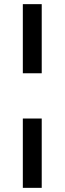

<svg xmlns="http://www.w3.org/2000/svg" viewBox="-20 -725 311 925"><path d="M90 -372V-705H181V-372ZM90 180V-154H181V180Z"/></svg>

Font: Nunito Sans 12pt Medium
Style: Regular
Weight: 500
Designer: Vernon Adams
Foundry: Vernon Adams
Version: Version 3.101;gftools[0.9.27]